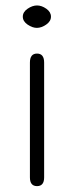

<svg xmlns="http://www.w3.org/2000/svg" viewBox="-20 -499 265 686"><path d="M137.7 134.8Q137.7 166 112.3 166Q86.9 166 86.9 134.8V-275.4Q86.9 -307.6 112.3 -307.6Q137.7 -307.6 137.7 -275.4ZM61.5 -439.5Q61.5 -456.1 78.6 -467.8Q95.7 -479.5 112.3 -479.5Q128.9 -479.5 145.5 -467.8Q162.1 -456.1 162.1 -439.5Q162.1 -422.9 145 -411.1Q127.9 -399.4 111.8 -399.4Q95.7 -399.4 78.6 -411.1Q61.5 -422.9 61.5 -439.5Z"/></svg>

Font: Jura
Style: Book
Weight: 400
Version: Version 2.5